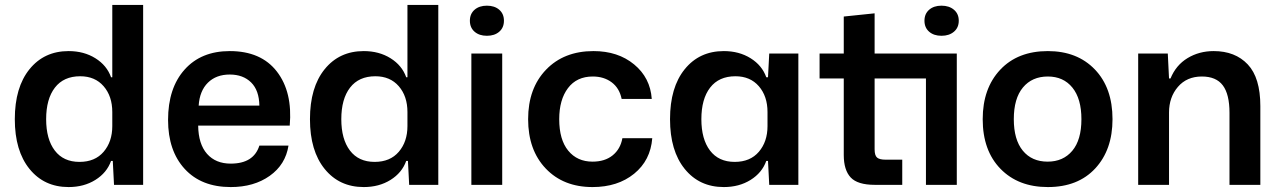

<svg xmlns="http://www.w3.org/2000/svg" viewBox="-20 -749 5185 778"><path d="M258 9Q159 9 99.5 -64.5Q40 -138 40 -266Q40 -395 99.5 -468.5Q159 -542 258 -542Q320 -542 366.5 -513Q413 -484 430 -436H435V-729H560V0H442L437 -97H430Q413 -49 366.5 -20Q320 9 258 9ZM302 -93Q365 -93 400 -134Q435 -175 435 -238V-295Q435 -359 400 -399.5Q365 -440 305 -440Q238 -440 202.5 -394Q167 -348 167 -266Q167 -185 202 -139Q237 -93 302 -93Z M915 9Q796 9 728.5 -64.5Q661 -138 661 -263Q661 -392 728 -467Q795 -542 911 -542Q1038 -542 1102 -459Q1166 -376 1154 -240H783Q784 -165 819 -125.5Q854 -86 915 -86Q1008 -86 1031 -159H1149Q1137 -82 1073 -36.5Q1009 9 915 9ZM785 -321H1031Q1030 -383 997.5 -415Q965 -447 911 -447Q856 -447 822.5 -414Q789 -381 785 -321Z M1454 9Q1355 9 1295.5 -64.5Q1236 -138 1236 -266Q1236 -395 1295.5 -468.5Q1355 -542 1454 -542Q1516 -542 1562.5 -513Q1609 -484 1626 -436H1631V-729H1756V0H1638L1633 -97H1626Q1609 -49 1562.5 -20Q1516 9 1454 9ZM1498 -93Q1561 -93 1596 -134Q1631 -175 1631 -238V-295Q1631 -359 1596 -399.5Q1561 -440 1501 -440Q1434 -440 1398.5 -394Q1363 -348 1363 -266Q1363 -185 1398 -139Q1433 -93 1498 -93Z M1890 0V-532H2015V0ZM2003 -620.5Q1984 -604 1953 -604Q1922 -604 1903 -620.5Q1884 -637 1884 -665Q1884 -693 1903 -709.5Q1922 -726 1953 -726Q1984 -726 2003 -709.5Q2022 -693 2022 -665Q2022 -637 2003 -620.5Z M2381 9Q2263 9 2191.5 -66Q2120 -141 2120 -266Q2120 -391 2192.5 -466.5Q2265 -542 2385 -542Q2484 -542 2549.5 -488Q2615 -434 2621 -348H2499Q2490 -392 2458.5 -415.5Q2427 -439 2382 -439Q2317 -439 2281.5 -392Q2246 -345 2246 -266Q2246 -183 2282.5 -138.5Q2319 -94 2381 -94Q2431 -94 2462.5 -119.5Q2494 -145 2502 -189H2623Q2616 -99 2549.5 -45Q2483 9 2381 9Z M2913 9Q2814 9 2754.5 -64.5Q2695 -138 2695 -266Q2695 -395 2754.5 -468.5Q2814 -542 2913 -542Q2975 -542 3021.5 -513Q3068 -484 3085 -436H3092L3097 -532H3215V0H3097L3092 -97H3085Q3068 -49 3021.5 -20Q2975 9 2913 9ZM2957 -93Q3020 -93 3055 -134Q3090 -175 3090 -238V-295Q3090 -359 3055 -399.5Q3020 -440 2960 -440Q2893 -440 2857.5 -394Q2822 -348 2822 -266Q2822 -185 2857 -139Q2892 -93 2957 -93Z M3525 0Q3455 0 3427 -30Q3399 -60 3399 -121V-431H3301V-532H3399V-682L3524 -695V-532H3857V0H3732V-431H3524V-144Q3524 -119 3534 -110.5Q3544 -102 3568 -102H3636V0ZM3845.5 -620.5Q3826 -604 3795 -604Q3764 -604 3745 -620.5Q3726 -637 3726 -665Q3726 -693 3745 -709.5Q3764 -726 3795 -726Q3826 -726 3845.5 -709.5Q3865 -693 3865 -665Q3865 -637 3845.5 -620.5Z M4226 9Q4106 9 4034 -65Q3962 -139 3962 -266Q3962 -391 4033 -466.5Q4104 -542 4226 -542Q4345 -542 4416.5 -467.5Q4488 -393 4488 -266Q4488 -142 4418 -66.5Q4348 9 4226 9ZM4225 -94Q4288 -94 4325 -138Q4362 -182 4362 -266Q4362 -349 4325.5 -394Q4289 -439 4226 -439Q4162 -439 4125 -394.5Q4088 -350 4088 -266Q4088 -183 4124.5 -138.5Q4161 -94 4225 -94Z M4592 0V-532H4712L4717 -431H4723Q4745 -485 4792 -513.5Q4839 -542 4898 -542Q4985 -542 5036 -488Q5087 -434 5087 -319V0H4962V-292Q4962 -367 4935 -403Q4908 -439 4850 -439Q4789 -439 4753 -397Q4717 -355 4717 -293V0Z"/></svg>

Font: Mona Sans SemiBold
Style: Regular
Weight: 600
Designer: Deni Anggara
Foundry: GitHub
Version: Version 2.000;Glyphs 3.2.3 (3260)